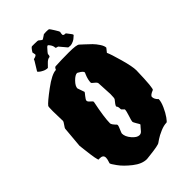

<svg xmlns="http://www.w3.org/2000/svg" viewBox="-289 -1057 1169 1169"><g transform="rotate(-45 295.0 -472.5)"><path d="M213 -913 209 -933Q227 -962 234 -962H255Q285 -962 287 -959Q305 -944 307.5 -944Q310 -944 332 -959Q334 -964 356 -964Q378 -964 381.5 -961Q385 -958 401 -932.5Q417 -907 417 -903Q414 -892 414 -882Q414 -872 435 -872Q462 -838 462 -834.5Q462 -831 460 -829Q458 -827 455 -825Q452 -823 446.5 -817.5Q441 -812 429.5 -806.5Q418 -801 406 -799Q383 -799 383 -803L345 -848Q328 -851 328 -856Q328 -869 319 -883.5Q310 -898 304 -898Q299 -898 276 -870L269 -860Q269 -844 263 -840Q247 -840 228.5 -820Q210 -800 209 -800Q193 -800 177.5 -807.5Q162 -815 154.5 -822Q147 -829 147 -831L166 -862Q186 -893 186 -898Q213 -904 213 -913ZM248 -585 264 -539Q264 -537 249 -519Q234 -501 234 -492.5Q234 -484 247.5 -473Q261 -462 261 -456Q238 -344 238 -294Q238 -283 262 -259Q264 -257 264 -251.5Q264 -246 254.5 -224.5Q245 -203 245 -199Q245 -172 269 -144Q293 -116 314 -116Q327 -116 336.5 -126.5Q346 -137 354 -147L363 -157Q364 -158 364 -160Q364 -162 352.5 -180.5Q341 -199 341 -206Q341 -213 351.5 -244.5Q362 -276 362 -290L346 -306Q345 -307 345 -312V-314Q345 -331 338 -338L337 -341Q339 -351 361 -377Q366 -382 366 -418L361 -515Q361 -524 345.5 -536Q330 -548 330 -551Q330 -577 344 -610L349 -621Q349 -633 322 -648L313 -653Q296 -653 272 -628.5Q248 -604 248 -585ZM532 -227Q532 -207 552 -189Q552 -167 537 -133.5Q522 -100 505.5 -77Q489 -54 484 -54Q461 -54 430.5 -41Q400 -28 381 -15L362 -2Q352 7 270 16L243 19Q201 19 156 -16.5Q111 -52 87.5 -85Q64 -118 64 -122Q64 -126 68.5 -139Q73 -152 73 -164Q73 -188 42 -188L34 -187Q26 -187 14 -294L10 -329L22 -465Q22 -468 34 -485Q46 -502 46 -506L44 -592Q44 -631 47 -635Q60 -653 130 -705Q200 -757 235 -757Q242 -774 250 -774Q300 -777 366.5 -777Q433 -777 444 -766Q445 -765 467 -745Q489 -725 504 -710Q519 -695 533.5 -673Q548 -651 548 -636L528 -611Q539 -588 559.5 -514.5Q580 -441 580 -409Q576 -253 565 -253Q532 -240 532 -227Z"/></g></svg>

Font: Piedra
Style: Regular
Weight: 400
Designer: Angel Koziupa & Ale Paul
Foundry: Angel Koziupa and Alejandro Paul
Version: Version 1.000